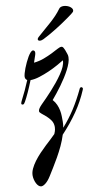

<svg xmlns="http://www.w3.org/2000/svg" viewBox="-122 -650 549 986"><g transform="rotate(-10 152.5 -157.0)"><path d="M306.2 -162.1Q282.7 -106 247.3 -54.4Q211.9 -2.9 165 46.9Q156.2 75.2 143.1 103.3Q129.9 131.3 115.2 157.2Q100.6 183.1 86.4 205.8Q72.3 228.5 62 245.1Q47.9 267.6 34.4 278.3Q21 289.1 11.2 289.1Q3.9 289.1 -2.7 283.2Q-9.3 277.3 -13.9 268.1Q-18.6 258.8 -21.2 248Q-23.9 237.3 -23.9 227.1Q-23.9 210 -15.4 191.7Q-6.8 173.3 6.8 155Q20.5 136.7 37.1 119.1Q53.7 101.6 70.1 86.2Q86.4 70.8 100.6 57.9Q114.7 44.9 123 36.1Q128.9 22.5 130.4 13.9Q131.8 5.4 131.8 1Q131.8 -19.5 121.6 -34.2Q111.3 -48.8 98.9 -59.8Q86.4 -70.8 76.2 -78.6Q65.9 -86.4 65.9 -92.8Q65.9 -99.6 71.5 -107.9Q77.1 -116.2 86.9 -126Q97.7 -136.7 112.8 -152.1Q127.9 -167.5 144 -185.3Q160.2 -203.1 175.8 -222.4Q191.4 -241.7 204.1 -260.3Q216.8 -278.8 224.4 -296.1Q231.9 -313.5 231.9 -327.1V-329.1Q219.2 -321.3 197.5 -309.1Q175.8 -296.9 150.1 -285.6Q124.5 -274.4 98.4 -266.1Q72.3 -257.8 50.8 -257.8Q38.1 -225.6 25.4 -197.8Q12.7 -169.9 2.9 -152.8Q-1 -146 -3.4 -143.6Q-5.9 -141.1 -9.8 -141.1Q-13.2 -141.1 -15.1 -142.8Q-17.1 -144.5 -17.1 -147Q-17.1 -149.4 -15.9 -152.6Q-14.6 -155.8 -13.2 -159.2Q0.5 -185.5 12 -210.4Q23.4 -235.4 34.2 -261.2Q23.9 -266.6 23.9 -279.8Q23.9 -285.6 27.1 -297.4Q30.3 -309.1 35.6 -323Q41 -336.9 47.9 -351.6Q54.7 -366.2 61.8 -378.2Q68.8 -390.1 75.9 -397.9Q83 -405.8 88.9 -405.8Q92.8 -405.8 95.9 -402.6Q99.1 -399.4 99.1 -394Q99.1 -388.2 96.7 -380.6Q94.2 -373 91.8 -366.2Q89.4 -359.9 87.9 -354.5Q86.4 -349.1 84 -342.8Q112.3 -345.7 136.7 -355Q161.1 -364.3 180.7 -374Q200.2 -383.8 214.1 -391.4Q228 -398.9 235.8 -398.9Q238.8 -398.9 241.5 -397.2Q244.1 -395.5 246.8 -391.1Q249.5 -386.7 252.7 -378.9Q255.9 -371.1 259.8 -358.9Q263.2 -350.6 263.2 -340.8Q263.2 -327.1 257.6 -310.5Q252 -293.9 242.4 -275.6Q232.9 -257.3 220.9 -238.5Q209 -219.7 195.8 -201.7Q182.6 -183.6 169.4 -167Q156.2 -150.4 145 -137.2Q157.2 -123.5 163.8 -108.4Q170.4 -93.3 173.3 -77.9Q176.3 -62.5 176.5 -47.6Q176.8 -32.7 176.8 -20Q176.8 -4.4 173.8 12.2Q209.5 -27.8 237.8 -72Q266.1 -116.2 291 -168.9Q292.5 -172.9 294.9 -174.8Q297.4 -176.8 299.8 -176.8Q303.2 -176.8 305.7 -174.3Q308.1 -171.9 308.1 -168Q308.1 -166 306.2 -162.1ZM259.8 -593.8Q262.7 -598.1 268.8 -600.6Q274.9 -603 281.7 -603Q289.6 -603 297.9 -600.8Q306.2 -598.6 313 -594.5Q319.8 -590.3 324.2 -585Q328.6 -579.6 328.6 -573.7Q328.6 -569.3 325.7 -564.9Q323.7 -562.5 314.7 -555.4Q305.7 -548.3 291.7 -538.6Q277.8 -528.8 260.5 -517.1Q243.2 -505.4 224.6 -493.9Q206.1 -482.4 187.5 -471.9Q168.9 -461.4 153.3 -453.6Q147.5 -450.7 143.1 -449.7Q138.7 -448.7 135.7 -448.7Q129.4 -448.7 126.5 -451.2Q123.5 -453.6 123.5 -457Q123.5 -461.9 129.4 -467.8Q149.4 -485.8 167.5 -501.2Q185.5 -516.6 201.9 -531.2Q218.3 -545.9 232.7 -561Q247.1 -576.2 259.8 -593.8Z"/></g></svg>

Font: Mervale Script
Style: Regular
Weight: 400
Designer: Astigmatic (AOETI)
Foundry: Astigmatic (AOETI)
Version: Version 1.000